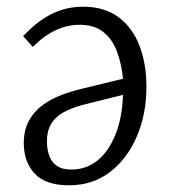

<svg xmlns="http://www.w3.org/2000/svg" viewBox="-20 -539 508 573"><path d="M186 14Q116 14 83.5 -21Q51 -56 51 -111Q51 -151 66.5 -179Q82 -207 107.5 -225.5Q133 -244 163.5 -255.5Q194 -267 224 -274L347 -304Q343 -347 329.5 -384Q316 -421 289 -443Q262 -465 218 -465Q194 -465 171.5 -458.5Q149 -452 126 -438Q103 -424 78 -399L49 -431Q62 -445 79 -460Q96 -475 118 -488.5Q140 -502 167.5 -510.5Q195 -519 228 -519Q292 -519 334 -487.5Q376 -456 396.5 -402Q417 -348 417 -280Q417 -198 388 -131Q359 -64 307.5 -25Q256 14 186 14ZM193 -33Q238 -33 271.5 -60.5Q305 -88 325 -138.5Q345 -189 347 -256L227 -226Q193 -217 169 -203.5Q145 -190 132.5 -169Q120 -148 120 -117Q120 -95 126.5 -75.5Q133 -56 149 -44.5Q165 -33 193 -33Z"/></svg>

Font: Literata Light
Style: Italic
Weight: 300
Italic angle: -2°
Designer: Latin by Veronika Burian and Jose Scaglione. Greek by Irene Vlachou. Cyrillic by Vera Evstafieva
Foundry: TypeTogether
Version: Version 3.103;gftools[0.9.29]